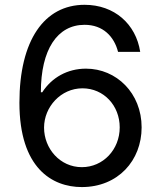

<svg xmlns="http://www.w3.org/2000/svg" viewBox="-20 -757 660 787"><path d="M315.4 9.8C463.9 9.8 560.5 -99.1 560.5 -234.9C560.5 -375.5 457 -475.6 332.5 -475.6C256.8 -475.6 192.4 -439.5 153.3 -378.9H147.5C147.5 -553.7 214.8 -655.3 326.7 -655.3C402.3 -655.3 447.8 -607.4 463.9 -544.4H554.7C537.1 -658.7 448.7 -737.3 326.7 -737.3C161.6 -737.3 59.6 -591.8 59.6 -335.9C59.6 -67.9 193.8 9.8 315.4 9.8ZM315.4 -71.8C226.1 -71.8 160.6 -147.9 160.6 -233.9C160.6 -318.8 229.5 -395 317.9 -395C405.8 -395 470.7 -323.7 470.7 -234.9C470.7 -144 402.8 -71.8 315.4 -71.8Z"/></svg>

Font: Raveo
Style: Regular
Weight: 400
Designer: Jakub Foglar, Rasmus Andersson (Inter)
Foundry: Jakubfoglar.com
Version: Version 1.100;Glyphs 3.2.3 (3260)